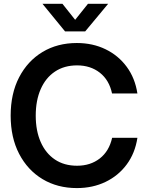

<svg xmlns="http://www.w3.org/2000/svg" viewBox="-20 -962 765 994"><path d="M377.9 11.7Q277.3 11.7 200.2 -34.7Q123 -81.1 79.1 -165.5Q35.2 -250 35.2 -363.3Q35.2 -477.5 79.1 -562Q123 -646.5 200.2 -692.9Q277.3 -739.3 377.9 -739.3Q460 -739.3 526.4 -707Q592.8 -674.8 636 -616.2Q679.2 -557.6 691.4 -478H560.1Q545.4 -547.4 497.1 -585.4Q448.7 -623.5 378.9 -623.5Q312.5 -623.5 264.4 -591.3Q216.3 -559.1 190.7 -500.5Q165 -441.9 165 -363.3Q165 -285.2 190.7 -226.8Q216.3 -168.5 264.2 -136.2Q312 -104 378.9 -104Q448.2 -104 496.6 -141.6Q544.9 -179.2 560.5 -248.5H691.4Q679.2 -168.9 636 -110.6Q592.8 -52.2 526.4 -20.3Q460 11.7 377.9 11.7ZM303.2 -942.4 369.1 -859.4 435.5 -942.4H539.6V-941.9L420.9 -799.3H316.9L200.2 -941.9V-942.4Z"/></svg>

Font: Inter Display SemiBold
Style: Regular
Weight: 600
Designer: Rasmus Andersson
Foundry: rsms
Version: Version 4.001;git-9221beed3